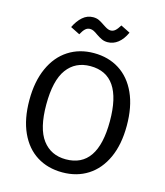

<svg xmlns="http://www.w3.org/2000/svg" viewBox="-131 -999 953 1109"><g transform="rotate(15 346.0 -444.0)"><path d="M637 -344Q637 -232 600.5 -152Q564 -72 498.5 -30Q433 12 346 12Q259 12 193.5 -29Q128 -70 91.5 -150Q55 -230 55 -343Q55 -454 91.5 -535Q128 -616 194 -658.5Q260 -701 346 -701Q433 -701 498.5 -659.5Q564 -618 600.5 -538Q637 -458 637 -344ZM156 -343Q156 -200 206.5 -133Q257 -66 346 -66Q536 -66 536 -344Q536 -623 346 -623Q256 -623 206 -555Q156 -487 156 -343ZM335 -809Q320 -820 309.5 -825Q299 -830 288 -830Q272 -830 260 -819Q248 -808 235 -784L179 -812Q198 -852 225.5 -876Q253 -900 288 -900Q309 -900 324 -892.5Q339 -885 358 -872Q361 -870 370.5 -864Q380 -858 388 -855Q396 -852 404 -852Q419 -852 431 -862.5Q443 -873 457 -896L513 -868Q494 -826 466 -804Q438 -782 404 -782Q385 -782 369.5 -789Q354 -796 335 -809Z"/></g></svg>

Font: FiraGOUPP
Style: Medium
Weight: 400
Designer: bBox Type
Foundry: bBox Type GmbH
Version: Version 1.001